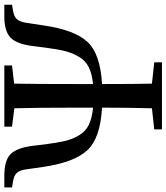

<svg xmlns="http://www.w3.org/2000/svg" viewBox="40 -818 777 898"><g transform="rotate(-90 429.0 -368.5)"><path d="M801.8 -737.3H856.4V-701.2L833 -697.3Q803.7 -693.4 790.5 -680.2Q777.3 -667 772.5 -638.7L759.8 -555.7Q739.3 -410.2 683.1 -349.1Q627 -288.1 485.4 -280.3Q485.4 -124 487.3 -46.9L586.9 -36.1V0H273.4V-36.1L372.1 -46.9Q375 -161.1 375 -280.3Q232.4 -288.1 175.8 -349.1Q119.1 -410.2 97.7 -555.7L85.9 -638.7Q82 -667 68.4 -680.2Q54.7 -693.4 25.4 -697.3L2 -701.2V-737.3H55.7Q127.9 -737.3 157.2 -708.5Q186.5 -679.7 196.3 -606.4L203.1 -548.8Q210.9 -489.3 219.2 -453.6Q227.5 -418 246.1 -387.2Q264.6 -356.4 295.4 -341.8Q326.2 -327.1 375 -322.3V-393.6Q375 -592.8 372.1 -690.4L286.1 -701.2V-737.3H572.3V-701.2L487.3 -691.4Q485.4 -594.7 485.4 -393.6V-322.3Q533.2 -327.1 564 -342.3Q594.7 -357.4 612.8 -388.2Q630.9 -418.9 639.6 -453.6Q648.4 -488.3 656.2 -548.8L663.1 -603.5Q671.9 -677.7 701.7 -707.5Q731.4 -737.3 801.8 -737.3Z"/></g></svg>

Font: GenYoMin TW TTF SemiBold
Style: Regular
Weight: 600
Version: Version 1.300